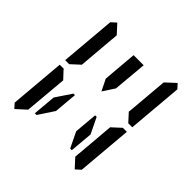

<svg xmlns="http://www.w3.org/2000/svg" viewBox="-217 -1125 1250 1250"><g transform="rotate(45 408.0 -500.0)"><path d="M307 -407 293 -247 222 -139H206L220 -298L293 -407ZM493 -407H507L560 -298L546 -139H531L479 -247ZM393 -861H486L469 -673L465 -627L412 -546L373 -625L377 -673ZM92 -64 64 -95 97 -477H134L142 -467L185 -421L167 -218L160 -139L159 -125ZM617 -421 678 -477H715L682 -95L648 -64L592 -125L593 -139L600 -218ZM724 -936 752 -905 719 -523H682L631 -579L634 -607L649 -782L656 -861L657 -874ZM199 -579 138 -523H101L134 -905L168 -936L224 -875L223 -861L216 -782Z"/></g></svg>

Font: DSEG14 Classic Mini
Style: Italic
Weight: 400
Italic angle: -5°
Designer: Keshikan(Twitter:@keshinomi_88pro)
Version: Version 0.46